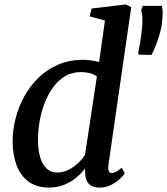

<svg xmlns="http://www.w3.org/2000/svg" viewBox="-20 -837 754 867"><path d="M469.5 -91.5Q467.5 -73.5 471 -64.5Q474.5 -55.5 484 -55.5Q493 -55.5 503.5 -61Q514 -66.5 530 -79.5L543.5 -53Q538.5 -46.5 523.2 -31.2Q508 -16 484 -3Q460 10 429 10Q397.5 10 381.5 -6.2Q365.5 -22.5 364.5 -56L364 -76Q349 -55.5 325.5 -35.8Q302 -16 270.5 -3Q239 10 201 10Q144 10 107.5 -18Q71 -46 54 -93.2Q37 -140.5 37 -198.5Q37 -248.5 50 -300.8Q63 -353 89 -400.5Q115 -448 153.5 -485.8Q192 -523.5 243 -545.2Q294 -567 357 -567Q373.5 -567 392.2 -564Q411 -561 427.5 -557L454 -744.5L385 -763L393.5 -798.5L549 -817L572.5 -804ZM417.5 -492Q402.5 -502.5 383.8 -507Q365 -511.5 345.5 -511.5Q304 -511.5 272.2 -492Q240.5 -472.5 217.8 -440Q195 -407.5 180 -367.5Q165 -327.5 158.2 -285Q151.5 -242.5 151.5 -204Q151.5 -159.5 161.5 -126.5Q171.5 -93.5 190.8 -75.8Q210 -58 237 -58Q265 -58 289.5 -70.2Q314 -82.5 333.2 -101Q352.5 -119.5 364 -138ZM664 -589 606.5 -590 604 -598.5Q608.5 -618.5 612.8 -644Q617 -669.5 620.5 -703Q624 -734 623 -756Q622 -778 617.5 -791.5L624.5 -810.5H711Q714.5 -797 714.5 -780.2Q714.5 -763.5 711.5 -736.5Q709.5 -712.5 701.5 -684.8Q693.5 -657 683.5 -631.8Q673.5 -606.5 664 -589Z"/></svg>

Font: Merriweather 20pt Medium
Style: Italic
Weight: 500
Italic angle: -7.8°
Version: Version 2.101